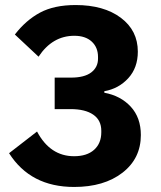

<svg xmlns="http://www.w3.org/2000/svg" viewBox="-20 -730 640 762"><path d="M197 -422H262Q315 -422 342 -442.5Q369 -463 369 -497V-504Q369 -542 344 -565Q319 -588 275 -588Q188 -588 133 -505L39 -593Q83 -650 139 -680Q195 -710 280 -710Q392 -710 459.5 -659.5Q527 -609 527 -525Q527 -461 489 -419.5Q451 -378 394 -368V-362Q459 -350 499 -306.5Q539 -263 539 -194Q539 -101 466 -44.5Q393 12 274 12Q101 12 16 -122L127 -208Q179 -110 274 -110Q325 -110 353.5 -135.5Q382 -161 382 -205V-211Q382 -253 350 -275Q318 -297 260 -297H197Z"/></svg>

Font: Aneliza
Style: Bold
Weight: 700
Designer: Mike Abbink, Paul van der Laan, Pieter van Rosmalen
Foundry: Bold Monday
Version: Version 3.0